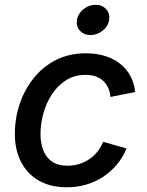

<svg xmlns="http://www.w3.org/2000/svg" viewBox="-20 -777 617 808"><path d="M261.2 11.2Q192.9 11.2 144 -16.6Q95.2 -44.4 68.8 -95.2Q42.5 -146 42.5 -213.9Q42.5 -278.3 62.7 -338.9Q83 -399.4 121.3 -447.8Q159.7 -496.1 215.1 -524.4Q270.5 -552.7 341.8 -552.7Q385.3 -552.7 421.6 -541.5Q458 -530.3 485.1 -509Q512.2 -487.8 528.6 -457.5Q544.9 -427.2 548.8 -389.6L444.8 -369.1Q442.9 -390.1 435.3 -407.2Q427.7 -424.3 414.6 -436.5Q401.4 -448.7 383.1 -455.3Q364.7 -461.9 339.8 -461.9Q293 -461.9 257.6 -439.2Q222.2 -416.5 198.2 -379.6Q174.3 -342.8 162.4 -299.1Q150.4 -255.4 150.4 -212.9Q150.4 -175.3 162.1 -144.8Q173.8 -114.3 199 -96.9Q224.1 -79.6 263.7 -79.6Q290 -79.6 313.5 -86.9Q336.9 -94.2 356.4 -107.7Q376 -121.1 390.6 -139.6Q405.3 -158.2 414.1 -180.2L512.2 -152.3Q496.6 -113.8 471.2 -83.7Q445.8 -53.7 413.3 -32.5Q380.9 -11.2 342.3 0Q303.7 11.2 261.2 11.2ZM360.8 -629.4Q333 -629.4 316.4 -647.9Q299.8 -666.5 303.7 -692.9Q308.1 -719.7 331.3 -738.3Q354.5 -756.8 381.8 -756.8Q410.2 -756.8 426.8 -738.3Q443.4 -719.7 439 -692.9Q435.1 -666.5 411.9 -647.9Q388.7 -629.4 360.8 -629.4Z"/></svg>

Font: Inter Medium
Style: Italic
Weight: 500
Italic angle: -9.3988°
Designer: Rasmus Andersson
Foundry: rsms
Version: Version 4.001;git-66647c0bb